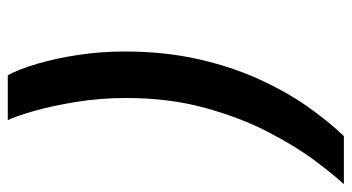

<svg xmlns="http://www.w3.org/2000/svg" viewBox="-220 -532 882 481"><g transform="rotate(90 220.5 -291.0)"><path d="M168 130Q152.5 101.5 139 55.2Q125.5 9 117 -47.2Q108.5 -103.5 108.5 -162Q108.5 -262 127.5 -346.2Q146.5 -430.5 177.8 -499Q209 -567.5 246.2 -620.5Q283.5 -673.5 320.5 -712H441Q418.5 -688 382.8 -640.5Q347 -593 310.8 -523.5Q274.5 -454 249.8 -364.2Q225 -274.5 225 -166Q225 -101 235 -40.2Q245 20.5 258 65.8Q271 111 280.5 130Z"/></g></svg>

Font: Overpass
Style: Bold Italic
Weight: 700
Italic angle: -10°
Designer: Delve Withrington, Dave Bailey, Thomas Jockin
Foundry: Delve Fonts LLC
Version: Version 4.000; ttfautohint (v1.8.3)